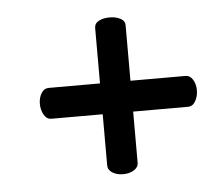

<svg xmlns="http://www.w3.org/2000/svg" viewBox="-37 -452 503 439"><g transform="rotate(-5 215.0 -232.0)"><path d="M76.7 -263.2H194.3V-390.1Q194.3 -400.9 204.3 -406.2Q214.4 -411.6 229 -411.6Q243.7 -411.6 253.9 -406.2Q264.2 -400.9 264.2 -390.1V-263.2H390.1Q400.9 -263.2 407.2 -252.9Q413.6 -242.7 413.6 -228.5Q413.6 -214.4 407.2 -203.4Q400.9 -192.4 390.1 -192.4H264.2V-75.2Q264.2 -64.5 253.7 -58.1Q243.2 -51.8 229 -51.8Q214.8 -51.8 204.6 -58.1Q194.3 -64.5 194.3 -75.2V-192.4H76.7Q65.9 -192.4 59.6 -203.4Q53.2 -214.4 53.2 -228.5Q53.2 -242.7 59.6 -252.9Q65.9 -263.2 76.7 -263.2Z"/></g></svg>

Font: Farbod
Style: Regular
Weight: 400
Designer: Mohammad Saleh Souzanchi
Foundry: http://font-store.ir
Version: Version:3.2.5;RFB:1.2.5;Building:2016-06-12 13:21:07.028780